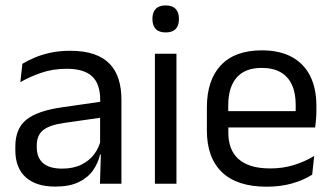

<svg xmlns="http://www.w3.org/2000/svg" viewBox="-20 -690 1250 721"><path d="M355.4 0 359 -118.6 355.9 -131.1V-286.5L356.3 -314.9Q356.3 -374.3 326.2 -403Q296 -431.7 230.4 -431.7Q178.2 -431.7 134.4 -416.5Q90.6 -401.3 56.4 -381.5L64 -450.4Q83.1 -462 109.4 -473.3Q135.7 -484.7 169.3 -492Q202.9 -499.3 243.3 -499.3Q295.8 -499.3 332.6 -486.6Q369.4 -473.9 392.2 -449.9Q415 -425.8 425.5 -392Q436 -358.1 436 -316.2V0ZM187.4 10.7Q114.9 10.7 76.3 -24.6Q37.6 -60 37.6 -125.7V-140Q37.6 -207.4 79.3 -240.7Q121 -274.1 212.2 -286.9L366.5 -309.2L370.9 -249.8L222 -228.6Q166.2 -220.7 142.2 -201.4Q118.1 -182 118.1 -144.5V-136.6Q118.1 -97.9 141.9 -77.4Q165.7 -56.8 213.1 -56.8Q254.9 -56.8 284.9 -71.4Q314.9 -86 333.4 -110.5Q352 -135.1 358.5 -165.2L371.2 -109.8H355.7Q348.6 -77.8 329.3 -50.3Q310.1 -22.8 275.5 -6.1Q240.9 10.7 187.4 10.7Z M561.7 0V-488.2H642.6V0ZM602.2 -568.2Q577.2 -568.2 564.8 -581.2Q552.4 -594.3 552.4 -617.7V-620.2Q552.4 -643.5 564.8 -656.6Q577.2 -669.6 602.2 -669.6Q627.2 -669.6 639.5 -656.6Q651.9 -643.5 651.9 -620.2V-617.7Q651.9 -593.9 639.5 -581Q627.2 -568.2 602.2 -568.2Z M981.6 11.1Q870.1 11.1 813.5 -43.4Q756.9 -97.8 756.9 -199.7V-286.6Q756.9 -389.4 809.6 -445.1Q862.2 -500.9 963 -500.9Q1030.9 -500.9 1076.6 -475.7Q1122.2 -450.4 1145.2 -403.9Q1168.1 -357.4 1168.1 -293V-274.8Q1168.1 -259.1 1166.9 -243Q1165.7 -226.9 1163.5 -211.4H1089.2Q1090 -235.6 1090.2 -257.1Q1090.4 -278.6 1090.4 -296.4Q1090.4 -341 1076.1 -371.8Q1061.9 -402.6 1033.7 -418.8Q1005.4 -435 963 -435Q899.9 -435 868.5 -398.5Q837.1 -362.1 837.1 -294.1V-247.4L837.5 -237.5V-190.8Q837.5 -160.4 846.5 -135.9Q855.5 -111.3 874.6 -93.8Q893.8 -76.2 923.5 -66.8Q953.3 -57.5 994.7 -57.5Q1041.8 -57.5 1082.8 -70Q1123.8 -82.6 1159.9 -104.2L1152.3 -34Q1120.1 -13.5 1076.9 -1.2Q1033.8 11.1 981.6 11.1ZM799.6 -211.4V-272.7H1146.4V-211.4Z"/></svg>

Font: Anek Latin Medium
Style: Regular
Weight: 500
Designer: Yesha Goshar
Foundry: Ek Type
Version: Version 1.003